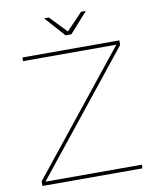

<svg xmlns="http://www.w3.org/2000/svg" viewBox="-95 -959 840 1032"><g transform="rotate(-10 325.0 -443.0)"><path d="M595 -699V-674L72 -20H598V0H52V-25L575 -679H66V-699ZM445 -886 347 -776H315L217 -886H243L331 -794L419 -886Z"/></g></svg>

Font: Montserrat-Arabic Thin
Style: Regular
Weight: 250
Designer: Mohamed Gaber
Foundry: Kief Type Foundry
Version: Version 5.008